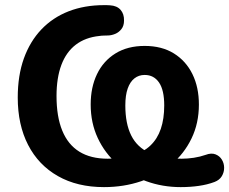

<svg xmlns="http://www.w3.org/2000/svg" viewBox="-20 -736 914 766"><path d="M394.8 10.5Q288.5 10.5 211 -33.5Q133.5 -77.5 92.1 -157.9Q50.8 -238.2 50.8 -347Q50.8 -434.5 75.2 -502.8Q99.8 -571 145.1 -618.6Q190.5 -666.2 253.8 -690.9Q317 -715.5 395.2 -715.5Q400.8 -715.5 405.6 -715.5Q410.5 -715.5 419 -714.8Q446.5 -713.2 461 -696.8Q475.5 -680.2 474.8 -654Q474.8 -633 464.4 -619.9Q454 -606.8 439.8 -600.9Q425.5 -595 412 -594.5Q403.8 -594.2 393.8 -594Q383.8 -593.8 376.5 -592.5Q320.5 -586.8 282.2 -557.5Q244 -528.2 224.8 -476.8Q205.5 -425.2 205.5 -353Q205.5 -270.5 228.4 -214.8Q251.2 -159 296.6 -130.9Q342 -102.8 409.8 -102.8Q467.2 -102.8 509.6 -115.8Q552 -128.8 580 -155.4Q608 -182 621.6 -222Q635.2 -262 635.2 -315.2Q635.2 -376.5 614.5 -406.8Q593.8 -437 557.2 -437Q533.8 -437 516.4 -423.4Q499 -409.8 489.5 -382.9Q480 -356 480 -315.2Q480 -242.5 503.6 -195.4Q527.2 -148.2 577.2 -125.5Q627.2 -102.8 705.5 -102.8Q728.5 -102.8 753.5 -106.6Q778.5 -110.5 800.5 -118.2Q823.2 -126.8 839.8 -120.2Q856.2 -113.8 865.2 -99Q874.2 -84.2 874.2 -66.4Q874.2 -48.5 864.9 -33Q855.5 -17.5 835.8 -10Q807 0.8 773 5.6Q739 10.5 701 10.5Q628.2 10.5 563.1 -13.2Q498 -37 448.1 -81Q398.2 -125 370 -185.4Q341.8 -245.8 341.8 -319Q341.8 -387.8 367 -440.2Q392.2 -492.8 440.6 -522.8Q489 -552.8 557.2 -552.8Q625.5 -552.8 673.8 -522.8Q722 -492.8 747.8 -440.2Q773.5 -387.8 773.5 -319Q773.5 -244.5 744.2 -183.8Q715 -123 663.1 -79.5Q611.2 -36 542.5 -12.8Q473.8 10.5 394.8 10.5Z"/></svg>

Font: Nunito ExtraLight
Style: Regular
Weight: 200
Designer: Vernon Adams
Foundry: Vernon Adams
Version: Version 3.602;April 4, 2023;FontCreator 14.0.0.2856 64-bit